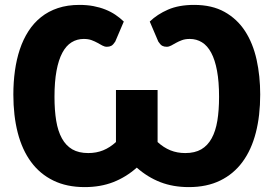

<svg xmlns="http://www.w3.org/2000/svg" viewBox="-20 -756 1117 784"><path d="M591.5 -668Q622 -697.5 666.2 -716.8Q710.5 -736 772.5 -736Q846 -736 897.2 -707.2Q948.5 -678.5 980.8 -628.8Q1013 -579 1027.8 -512.2Q1042.5 -445.5 1042.5 -370Q1042.5 -283.5 1024.5 -213.8Q1006.5 -144 970.2 -94.8Q934 -45.5 879.2 -18.8Q824.5 8 751 8Q687 8 634.8 -12.2Q582.5 -32.5 538.5 -71.5Q494.5 -32.5 442.2 -12.2Q390 8 326 8Q252.5 8 197.8 -18.8Q143 -45.5 106.8 -94.8Q70.5 -144 52.5 -213.8Q34.5 -283.5 34.5 -370Q34.5 -420.5 41 -467.2Q47.5 -514 61 -554.5Q74.5 -595 96 -628.5Q117.5 -662 147.5 -686Q177.5 -710 216.5 -723Q255.5 -736 304.5 -736Q335.5 -736 361.8 -731Q388 -726 410.5 -717Q433 -708 451.5 -695.5Q470 -683 485.5 -668L450.5 -586Q442 -573 434.5 -569Q427 -565 416.5 -565Q407 -565 398 -570Q389 -575 378.2 -581Q367.5 -587 354 -592Q340.5 -597 322 -597Q294.5 -597 272.2 -583.2Q250 -569.5 234.5 -540.5Q219 -511.5 210.8 -467Q202.5 -422.5 202.5 -360.5Q202.5 -305.5 209.5 -263Q216.5 -220.5 232.8 -191Q249 -161.5 275.2 -146.2Q301.5 -131 340.5 -131Q373.5 -131 401.2 -142.2Q429 -153.5 453.5 -176V-388.5H623.5V-176Q648 -153.5 675.8 -142.2Q703.5 -131 736.5 -131Q775.5 -131 801.8 -146.2Q828 -161.5 844.2 -191Q860.5 -220.5 867.5 -263Q874.5 -305.5 874.5 -360.5Q874.5 -422.5 866.2 -467Q858 -511.5 842.5 -540.5Q827 -569.5 804.8 -583.2Q782.5 -597 755 -597Q736.5 -597 723 -592Q709.5 -587 698.8 -581Q688 -575 679 -570Q670 -565 660.5 -565Q650 -565 642.5 -569Q635 -573 626.5 -586Z"/></svg>

Font: Lato
Style: Regular
Weight: 900
Designer: Lukasz Dziedzic with Adam Twardoch and Botio Nikoltchev
Foundry: tyPoland Lukasz Dziedzic
Version: Version 2.010; 2014-09-01; http://www.latofonts.com/; ttfaut